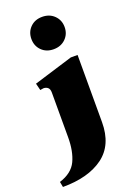

<svg xmlns="http://www.w3.org/2000/svg" viewBox="-175 -807 739 1037"><g transform="rotate(-20 195.0 -288.0)"><path d="M112 -646Q112 -686 138.5 -712.5Q165 -739 207 -739Q249 -739 276 -712.5Q303 -686 303 -646Q303 -606 276 -579.5Q249 -553 207 -553Q165 -553 138.5 -579.5Q112 -606 112 -646ZM-7 132Q66 109 91.5 55Q117 1 117 -79V-337Q117 -357 107 -365.5Q97 -374 82 -374Q77 -374 63 -371L53 -411L278 -480H317V-94Q317 37 231.5 100Q146 163 -1 163Z"/></g></svg>

Font: Taviraj Black
Style: Regular
Weight: 900
Designer: Katatrad Team
Foundry: CadsonDemak
Version: Version 1.030